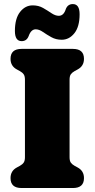

<svg xmlns="http://www.w3.org/2000/svg" viewBox="-20 -946 476 966"><path d="M330 -155Q330 -137 336.2 -128Q342.5 -119 355 -112L370.5 -103.5Q402.5 -86.5 402.5 -50Q402.5 0 347 0H88.5Q33 0 33 -50Q33 -86.5 65 -103.5L80.5 -112Q93 -119 99.2 -128Q105.5 -137 105.5 -155V-545Q105.5 -563 99.2 -572Q93 -581 80.5 -588L65 -596.5Q33 -613.5 33 -650Q33 -700 88.5 -700H347Q402.5 -700 402.5 -650Q402.5 -613.5 370.5 -596.5L355 -588Q342.5 -581 336.2 -572Q330 -563 330 -545ZM290.5 -746Q261.5 -746 238.2 -759Q215 -772 196 -785.2Q177 -798.5 159.5 -798.5Q136 -798.5 124 -764Q114 -739 89 -739Q55 -739 55 -790Q55 -853 81 -886Q107 -919 144.5 -919Q174 -919 197 -905.8Q220 -892.5 239.2 -879.5Q258.5 -866.5 276 -866.5Q301 -866.5 311.5 -901.5Q321.5 -925.5 346.5 -925.5Q380.5 -925.5 380.5 -874.5Q380.5 -811.5 354.2 -778.8Q328 -746 290.5 -746Z"/></svg>

Font: Fraunces 72pt S100 Black
Style: Regular
Weight: 900
Version: Version 1.000; ttfautohint (v1.8.3)